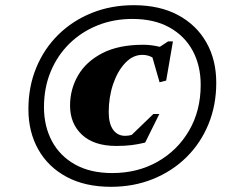

<svg xmlns="http://www.w3.org/2000/svg" viewBox="-20 -705 871 740"><path d="M495.5 -685Q595 -685 666 -647Q737 -609 775.2 -541.8Q813.5 -474.5 813.5 -386Q813.5 -299 783.2 -225.8Q753 -152.5 698 -98.5Q643 -44.5 569 -14.8Q495 15 407.5 15Q308.5 15 237.2 -23Q166 -61 127.8 -128.5Q89.5 -196 89.5 -284Q89.5 -371 119.8 -444.2Q150 -517.5 205 -571.5Q260 -625.5 334 -655.2Q408 -685 495.5 -685ZM412.5 -38Q510 -38 587 -81.5Q664 -125 708.8 -201.8Q753.5 -278.5 753.5 -378Q753.5 -452 722.8 -509.2Q692 -566.5 633.2 -599.2Q574.5 -632 490.5 -632Q417.5 -632 355.5 -607Q293.5 -582 247.2 -536.5Q201 -491 175.2 -428.8Q149.5 -366.5 149.5 -292Q149.5 -218.5 180.2 -161Q211 -103.5 269.8 -70.8Q328.5 -38 412.5 -38ZM462 -181.5Q475.5 -181.5 487.5 -185L571 -265.5H594L539.5 -155.5Q513 -149 487.8 -145.8Q462.5 -142.5 428.5 -142.5Q342.5 -142.5 296.2 -185.5Q250 -228.5 250 -298Q250 -361 280.8 -414.2Q311.5 -467.5 374.2 -500Q437 -532.5 532.5 -532.5Q563 -532.5 596 -524.5L628 -545.5H646.5L620.5 -394.5L595 -388L567.5 -483.5Q550.5 -493.5 528.5 -493.5Q492 -493.5 462.5 -462.2Q433 -431 416 -380.8Q399 -330.5 399 -273Q399 -228.5 416 -205Q433 -181.5 462 -181.5Z"/></svg>

Font: Newsreader Text ExtraBold
Style: Italic
Weight: 800
Italic angle: -17°
Designer: Hugues Gentile
Foundry: Production Type
Version: Version 1.001